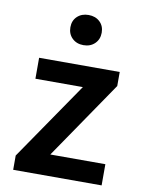

<svg xmlns="http://www.w3.org/2000/svg" viewBox="-81 -764 606 821"><g transform="rotate(10 221.5 -354.0)"><path d="M34 0V-62L266 -400H60V-491H410V-430L179 -92H418V0ZM237 -577Q207 -577 188 -595.5Q169 -614 169 -643Q169 -672 188 -690Q207 -708 237 -708Q267 -708 286 -690Q305 -672 305 -643Q305 -614 286 -595.5Q267 -577 237 -577Z"/></g></svg>

Font: Giro Sans Semibold
Style: Regular
Weight: 600
Designer: Paul D. Hunt
Foundry: Adobe Systems Incorporated
Version: Version 1.000;PS 1.0;hotconv 1.0.88;makeotf.lib2.5.647800